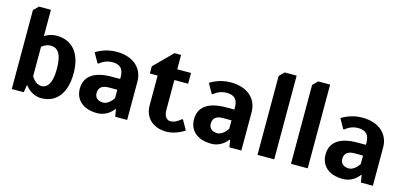

<svg xmlns="http://www.w3.org/2000/svg" viewBox="-63 -1121 3280 1551"><g transform="rotate(15 1577.5 -345.0)"><path d="M210 -390C210 -390 240 -420 285 -420C340 -420 380 -380 380 -250C380 -125 340 -85 295 -85C240 -85 210 -145 210 -145ZM110 -700 70 -660V0H170L180 -60H185C185 -60 230 10 320 10C435 10 520 -75 520 -250C520 -425 435 -510 310 -510C250 -510 210 -480 210 -480V-700Z M895 -305H825C665 -305 600 -240 600 -145C600 -55 665 10 785 10C875 10 920 -60 920 -60H925L935 0H1035V-320C1035 -430 955 -510 810 -510C710 -510 640 -460 640 -460L685 -380H695C695 -380 735 -420 800 -420C865 -420 895 -390 895 -320ZM895 -145C895 -145 860 -85 810 -85C765 -85 740 -110 740 -145C740 -190 765 -215 825 -215H895Z M1375 -80C1345 -80 1320 -105 1320 -160V-410H1435V-500H1320V-620H1265L1115 -470V-410H1180V-160C1180 -60 1250 10 1365 10C1445 10 1515 -40 1515 -40L1470 -120H1460C1460 -120 1420 -80 1375 -80Z M1850 -305H1780C1620 -305 1555 -240 1555 -145C1555 -55 1620 10 1740 10C1830 10 1875 -60 1875 -60H1880L1890 0H1990V-320C1990 -430 1910 -510 1765 -510C1665 -510 1595 -460 1595 -460L1640 -380H1650C1650 -380 1690 -420 1755 -420C1820 -420 1850 -390 1850 -320ZM1850 -145C1850 -145 1815 -85 1765 -85C1720 -85 1695 -110 1695 -145C1695 -190 1720 -215 1780 -215H1850Z M2125 0H2265V-700H2165L2125 -660Z M2405 0H2545V-700H2445L2405 -660Z M2950 -305H2880C2720 -305 2655 -240 2655 -145C2655 -55 2720 10 2840 10C2930 10 2975 -60 2975 -60H2980L2990 0H3090V-320C3090 -430 3010 -510 2865 -510C2765 -510 2695 -460 2695 -460L2740 -380H2750C2750 -380 2790 -420 2855 -420C2920 -420 2950 -390 2950 -320ZM2950 -145C2950 -145 2915 -85 2865 -85C2820 -85 2795 -110 2795 -145C2795 -190 2820 -215 2880 -215H2950Z"/></g></svg>

Font: Scada
Style: Bold
Weight: 700
Designer: Jovanny Lemonad
Foundry: Jovanny Lemonad
Version: Version 3.005